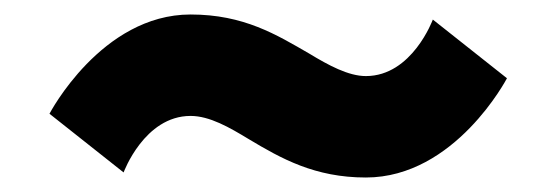

<svg xmlns="http://www.w3.org/2000/svg" viewBox="-20 -548 768 265"><path d="M577.4 -521C577.4 -521 548.8 -443 485 -443C460.8 -443 433.3 -458 406.9 -474C361.8 -500 316.7 -528 243 -528C119.8 -528 48.3 -391 48.3 -391L150.6 -310C150.6 -310 179.2 -388 243 -388C269.4 -388 296.9 -372 323.3 -356C368.4 -329 414.6 -303 485 -303C608.2 -303 679.7 -440 679.7 -440Z"/></svg>

Font: Hussar
Style: BdWide
Weight: 700
Foundry: Cannot Into Space Fonts
Version: Version 2.00